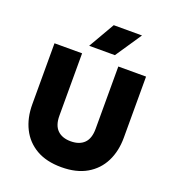

<svg xmlns="http://www.w3.org/2000/svg" viewBox="-165 -1061 1092 1203"><g transform="rotate(20 381.0 -460.0)"><path d="M381 15Q281 15 213.2 -24.2Q145.5 -63.5 110.8 -133Q76 -202.5 76 -293V-700H260V-284.5Q260 -220 291.8 -188.8Q323.5 -157.5 381 -157.5Q438.5 -157.5 470 -188.8Q501.5 -220 501.5 -284.5V-700H686.5V-293Q686.5 -203 651.8 -133.5Q617 -64 549 -24.5Q481 15 381 15ZM285.5 -759.5 386 -933.5H574.5L457 -759.5Z"/></g></svg>

Font: Geologica Thin Roman ExtraBold
Style: Regular
Weight: 800
Version: Version 1.010;gftools[0.9.28]